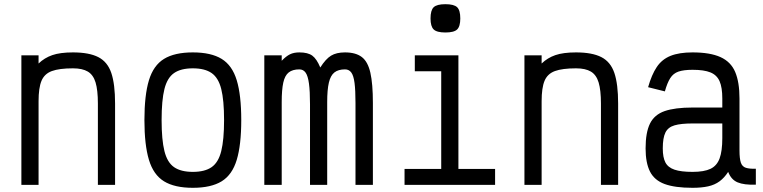

<svg xmlns="http://www.w3.org/2000/svg" viewBox="-20 -882 3640 916"><path d="M82 0V-618H164V-579Q192 -606 229.5 -619Q267 -632 328 -632Q405 -632 449 -609.5Q493 -587 511 -534Q529 -481 529 -388V0H447V-388Q447 -452 436 -488.5Q425 -525 399 -540.5Q373 -556 328 -556Q263 -556 227.5 -543Q192 -530 178 -496.5Q164 -463 164 -399V0Z M900 14Q813 14 762.5 -17Q712 -48 690.5 -119.5Q669 -191 669 -309Q669 -428 690.5 -499Q712 -570 762.5 -601Q813 -632 900 -632Q987 -632 1037.5 -601Q1088 -570 1109.5 -499Q1131 -428 1131 -309Q1131 -191 1109.5 -119.5Q1088 -48 1037.5 -17Q987 14 900 14ZM900 -62Q957 -62 989.5 -84.5Q1022 -107 1035.5 -161Q1049 -215 1049 -309Q1049 -404 1035.5 -457.5Q1022 -511 989.5 -533.5Q957 -556 900 -556Q843 -556 810.5 -533.5Q778 -511 764.5 -457.5Q751 -404 751 -309Q751 -215 764.5 -161Q778 -107 810.5 -84.5Q843 -62 900 -62Z M1241 0V-618H1324V-592Q1345 -614 1363.5 -623Q1382 -632 1408 -632Q1449 -632 1470 -616.5Q1491 -601 1508 -560Q1534 -601 1559.5 -616.5Q1585 -632 1626 -632Q1677 -632 1706 -610Q1735 -588 1747 -535Q1759 -482 1759 -391V0H1676V-391Q1676 -451 1671.5 -486Q1667 -521 1656 -536Q1645 -551 1626 -551Q1594 -551 1575.5 -536.5Q1557 -522 1549 -488Q1541 -454 1541 -395V0H1459V-385Q1459 -447 1454 -483.5Q1449 -520 1438 -535.5Q1427 -551 1408 -551Q1376 -551 1357.5 -536.5Q1339 -522 1331.5 -488Q1324 -454 1324 -395V0Z M2085 0V-594L2137 -542H1959V-618H2167V0ZM1910 0V-76H2342V0ZM2105 -727Q2064 -727 2049 -741.5Q2034 -756 2034 -794Q2034 -833 2049 -847.5Q2064 -862 2105 -862Q2146 -862 2161 -847.5Q2176 -833 2176 -794Q2176 -756 2161 -741.5Q2146 -727 2105 -727Z M2482 0V-618H2564V-579Q2592 -606 2629.5 -619Q2667 -632 2728 -632Q2805 -632 2849 -609.5Q2893 -587 2911 -534Q2929 -481 2929 -388V0H2847V-388Q2847 -452 2836 -488.5Q2825 -525 2799 -540.5Q2773 -556 2728 -556Q2663 -556 2627.5 -543Q2592 -530 2578 -496.5Q2564 -463 2564 -399V0Z M3284 14Q3200 14 3151 -4Q3102 -22 3081 -63.5Q3060 -105 3060 -174Q3060 -250 3081 -292.5Q3102 -335 3151 -352Q3200 -369 3284 -369H3426V-412Q3426 -465 3413 -494.5Q3400 -524 3369.5 -536.5Q3339 -549 3284 -549Q3242 -549 3217 -540.5Q3192 -532 3177.5 -509Q3163 -486 3152 -446L3072 -466Q3089 -526 3113.5 -562.5Q3138 -599 3179 -615.5Q3220 -632 3284 -632Q3368 -632 3417.5 -609.5Q3467 -587 3487.5 -538.5Q3508 -490 3508 -412V-164Q3508 -125 3514.5 -106Q3521 -87 3538.5 -81.5Q3556 -76 3586 -77V-1Q3530 1 3499 -12Q3468 -25 3454 -62Q3436 -34 3413 -17Q3390 0 3358.5 7Q3327 14 3284 14ZM3284 -62Q3339 -62 3369.5 -76.5Q3400 -91 3413 -126Q3426 -161 3426 -223V-293H3284Q3229 -293 3198 -284Q3167 -275 3154.5 -249.5Q3142 -224 3142 -174Q3142 -131 3154.5 -107Q3167 -83 3198 -72.5Q3229 -62 3284 -62Z"/></svg>

Font: Victor Mono Thin Medium
Style: Regular
Weight: 500
Monospace: yes
Version: Version 1.561;gftools[0.9.30]